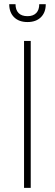

<svg xmlns="http://www.w3.org/2000/svg" viewBox="-20 -904 265 924"><path d="M127.9 0H95.7V-707H127.9ZM112.3 -797.9Q71.3 -797.9 47.9 -821Q24.4 -844.2 24.4 -883.8H54.7Q54.7 -856.4 69.3 -841.3Q84 -826.2 112.3 -826.2Q139.6 -826.2 154.3 -841.3Q168.9 -856.4 168.9 -883.8H200.2Q200.2 -844.2 176.8 -821Q153.3 -797.9 112.3 -797.9Z"/></svg>

Font: Pretendard Thin
Style: Regular
Weight: 100
Designer: Base glyphs from Inter by Rasmus Andersson; Hangeul glyphs from Noto Sans CJK(Source Han Sans) by Jang Soo-young and Kan
Foundry: Kil Hyung-jin
Version: Version 1.309